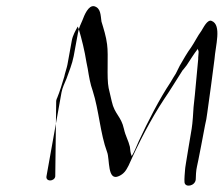

<svg xmlns="http://www.w3.org/2000/svg" viewBox="-20 -651 716 615"><path d="M157 -86 160 -328C161 -331 161 -334 163 -337C172 -359 179 -383 186 -406C187 -413 195 -437 196 -444L210 -521C213 -538 222 -553 229 -566C230 -564 231 -561 232 -559C242 -525 251 -489 257 -451L261 -431C265 -406 269 -382 277 -360C297 -298 301 -223 323 -164C332 -142 323 -69 361 -87C376 -94 383 -103 392 -121C424 -193 463 -269 506 -334C526 -363 545 -395 565 -426C566 -426 577 -441 578 -442C590 -460 600 -477 614 -495C613 -491 616 -490 616 -486C617 -487 614 -462 615 -463C610 -415 606 -359 600 -308C599 -291 597 -257 594 -239C594 -239 572 -109 573 -110C572 -97 570 -78 571 -67C573 -49 605 -55 607 -76C607 -85 608 -106 611 -118C612 -119 637 -250 637 -251C640 -262 642 -275 644 -290C652 -345 660 -407 667 -461C670 -504 691 -571 658 -584C644 -590 631 -561 625 -552C613 -536 603 -515 592 -499C580 -483 567 -460 556 -441L543 -415C537 -406 532 -397 526 -387C490 -333 454 -262 425 -200C417 -182 410 -164 402 -151C398 -159 397 -171 396 -181C391 -202 382 -215 377 -238C368 -279 347 -285 338 -326C335 -341 331 -354 328 -369C321 -403 328 -473 323 -509C320 -534 312 -559 305 -582C302 -603 303 -625 282 -631C263 -635 250 -602 244 -586C239 -575 232 -560 230 -547L216 -471C211 -445 201 -422 193 -399C187 -384 180 -371 177 -355L129 -87C127 -78 133 -73 141 -73C148 -73 156 -78 157 -86Z"/></svg>

Font: Photofail
Style: It
Weight: 400
Foundry: Cannot Into Space Fonts
Version: Version 0.97